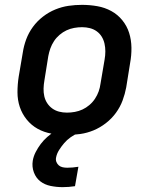

<svg xmlns="http://www.w3.org/2000/svg" viewBox="-20 -548 640 791"><path d="M255 8Q223 8 192 2.5Q161 -3 135 -17.5Q109 -32 90 -55.5Q71 -79 61.5 -107.5Q52 -136 52 -168Q52 -200 57 -232L74 -332Q78 -359 88 -386Q98 -413 115.5 -437Q133 -461 157 -479.5Q181 -498 208 -509Q235 -520 262.5 -524Q290 -528 318 -528Q350 -528 381 -522.5Q412 -517 438.5 -502.5Q465 -488 484 -464.5Q503 -441 512 -412.5Q521 -384 521.5 -352Q522 -320 516 -288L500 -188Q495 -161 485 -134Q475 -107 457.5 -83Q440 -59 416 -40.5Q392 -22 365.5 -11Q339 0 311 4Q283 8 255 8ZM256 -84Q272 -84 288.5 -87Q305 -90 320 -97Q335 -104 348.5 -115.5Q362 -127 371.5 -141.5Q381 -156 386.5 -171.5Q392 -187 394 -203L411 -303Q414 -320 414 -336.5Q414 -353 410.5 -368.5Q407 -384 399 -397Q391 -410 378.5 -419Q366 -428 350.5 -432Q335 -436 318 -436Q302 -436 285.5 -433Q269 -430 254 -423Q239 -416 225.5 -404.5Q212 -393 202.5 -378.5Q193 -364 187.5 -348.5Q182 -333 179 -317L163 -217Q160 -200 159.5 -183.5Q159 -167 162.5 -151.5Q166 -136 174.5 -123Q183 -110 195.5 -101Q208 -92 223.5 -88Q239 -84 256 -84ZM238 223Q213 223 188.5 218Q164 213 146 199Q128 185 119.5 162Q111 139 115 114Q118 96 127 78.5Q136 61 148 45Q160 29 175 16Q190 3 207 -8H303L302 0Q286 7 271 17.5Q256 28 244.5 41.5Q233 55 223.5 70Q214 85 211 101Q209 111 212.5 119.5Q216 128 222.5 133.5Q229 139 238 141Q247 143 257 143Q268 143 279.5 142Q291 141 303 139L289 219Q276 221 263.5 222Q251 223 238 223Z"/></svg>

Font: Iosevka Semibold Extended
Style: Italic
Weight: 600
Width: 7
Italic angle: -9°
Monospace: yes
Designer: Belleve Invis
Foundry: Belleve Invis
Version: Version 32.5.0; ttfautohint (v1.8.4)